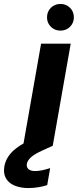

<svg xmlns="http://www.w3.org/2000/svg" viewBox="-95 -738 399 972"><path d="M22 0 113 -517H263L172 0ZM211 -583Q182 -583 162.5 -602.5Q143 -622 143 -650Q143 -679 162.5 -698.5Q182 -718 211 -718Q240 -718 259.5 -698.5Q279 -679 279 -650Q279 -622 259.5 -602.5Q240 -583 211 -583ZM48 214Q10 214 -20 202Q-50 190 -64.5 165.5Q-79 141 -73 104Q-68 76 -50 50Q-32 24 5.5 -0.5Q43 -25 106 -50L152 -69L172 0L119 24Q80 42 62.5 57.5Q45 73 41 91Q38 108 49 118Q60 128 83 128Q98 128 118 124Q138 120 159 113L144 199Q123 206 98.5 210Q74 214 48 214Z"/></svg>

Font: DM Sans 11pt Black
Style: Italic
Weight: 900
Italic angle: -10°
Version: Version 4.004;gftools[0.9.30]